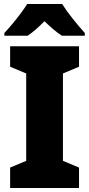

<svg xmlns="http://www.w3.org/2000/svg" viewBox="-20 -947 448 967"><path d="M378 0H31V-103L112 -137V-577L31 -611V-714H378V-611L297 -577V-137L378 -103ZM293 -927Q314 -893 346.5 -852.5Q379 -812 407 -781V-767H292Q270 -781 249 -799Q228 -817 204 -840Q180 -816 160 -798.5Q140 -781 119 -767H2V-781Q19 -799 41 -825Q63 -851 83.5 -878.5Q104 -906 117 -927Z"/></svg>

Font: Noto Sans Gujarati SemiCondensed Black
Style: Regular
Weight: 900
Width: 4
Designer: Jelle Bosma - Monotype Design Team, Universal Thirst
Foundry: Monotype Imaging Inc.
Version: Version 2.106; ttfautohint (v1.8.4.7-5d5b)